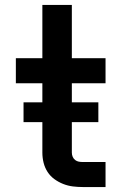

<svg xmlns="http://www.w3.org/2000/svg" viewBox="-20 -755 490 775"><path d="M315 0Q294 0 274 -2.5Q254 -5 235 -12.5Q216 -20 199.5 -32Q183 -44 172 -61Q161 -78 156 -98Q151 -118 151 -139V-419H44V-520H151V-735H270V-520H406V-419H270V-139Q270 -130 273.5 -122Q277 -114 283.5 -109Q290 -104 298 -102.5Q306 -101 315 -101H406V0ZM75 -262V-342H377V-262Z"/></svg>

Font: Iosevka Etoile
Style: Bold
Weight: 700
Designer: Belleve Invis
Foundry: Belleve Invis
Version: Version 28.1.0; ttfautohint (v1.8.4)